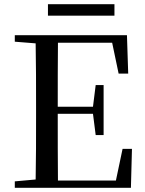

<svg xmlns="http://www.w3.org/2000/svg" viewBox="-20 -901 696 921"><path d="M210 -826H529V-881H210ZM549 -548H595L589 -732H51V-701L151 -693C153 -593 153 -493 153 -392V-339C153 -239 153 -138 151 -40L51 -31V0H608L613 -187H568L536 -35H258C257 -136 257 -238 257 -355H426L439 -253H477V-493H439L426 -389H257C257 -497 257 -598 258 -696H518Z"/></svg>

Font: Noto Serif TC Medium
Style: Regular
Weight: 500
Designer: Ryoko NISHIZUKA 西塚涼子 (kana & ideographs); Frank Grießhammer (Latin, Greek & Cyrillic); Wenlong ZHANG 张文龙 (bopomofo); San
Foundry: Adobe
Version: Version 2.001;hotconv 1.1.0;makeotfexe 2.6.0